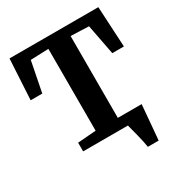

<svg xmlns="http://www.w3.org/2000/svg" viewBox="-210 -889 1143 1216"><g transform="rotate(-30 362.0 -281.5)"><path d="M371 -74H550.5V-46H371ZM516.5 180Q514.5 164.5 509 138.8Q503.5 113 496.5 85Q489.5 57 483.2 33.8Q477 10.5 474.5 0L437 -74H617.5Q616.5 -60.5 614.2 -34.5Q612 -8.5 609.2 23Q606.5 54.5 603.8 85.8Q601 117 598.8 142.2Q596.5 167.5 595.5 180ZM281 -74V-672.5L149.5 -667.5L106 -446.5H21L37.5 -743H687L703 -446.5H618L575.5 -667.5L443.5 -672.5V-74L577.5 -63.5V0H147V-63.5Z"/></g></svg>

Font: Merriweather ExtraBold
Style: Regular
Weight: 800
Version: Version 2.100